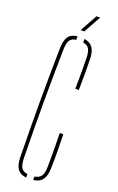

<svg xmlns="http://www.w3.org/2000/svg" viewBox="-179 -983 632 1032"><g transform="rotate(20 137.0 -467.0)"><path d="M122 5Q87 1 71.5 -20.8Q56 -42.5 55 -87Q53.5 -173.5 52.8 -250Q52 -326.5 52 -399.5Q52 -472.5 52.8 -548.8Q53.5 -625 55 -711Q56 -756.5 71.5 -778Q87 -799.5 122 -803V-783Q96.5 -780 86.2 -763.5Q76 -747 75 -711Q73.5 -625 72.8 -548.8Q72 -472.5 72 -399.5Q72 -326.5 72.8 -250Q73.5 -173.5 75 -87Q76 -52 86.2 -35.2Q96.5 -18.5 122 -15ZM162 4.5V-15.5Q188.5 -19.5 199.5 -36.2Q210.5 -53 211 -87Q211.5 -119.5 211.5 -152Q211.5 -184.5 211 -217Q210.5 -249.5 210 -282H230Q231.5 -229.5 232 -184.5Q232.5 -139.5 231 -87Q230 -44 213.8 -22Q197.5 0 162 4.5ZM207 -534Q207.5 -563.5 207.8 -593Q208 -622.5 207.8 -652Q207.5 -681.5 207 -711Q206.5 -745 196.5 -761.5Q186.5 -778 162 -782V-802.5Q195 -797.5 210.5 -775.5Q226 -753.5 227 -711Q227.5 -690.5 227.8 -656.5Q228 -622.5 227.8 -588.5Q227.5 -554.5 227 -534ZM126 -840 181 -939H202L147 -840Z"/></g></svg>

Font: Big Shoulders Stencil Display SC Thin
Style: Regular
Weight: 100
Designer: Patric King
Foundry: XO Type Co
Version: Version 2.001